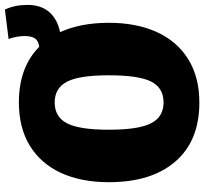

<svg xmlns="http://www.w3.org/2000/svg" viewBox="-45 -768 833 783"><g transform="rotate(-90 371.5 -376.5)"><path d="M632 -548Q670 -464 670 -349Q670 -236 632 -153Q594 -70 521 -25Q448 20 345 20Q189 20 104.5 -77.5Q20 -175 20 -349Q20 -462 58 -544.5Q96 -627 169 -671.5Q242 -716 345 -716Q489 -716 572 -633Q596 -636 606 -650Q616 -664 616 -693Q616 -724 604 -758L724 -773Q743 -733 743 -681Q743 -626 714 -592.5Q685 -559 632 -548ZM456 -349Q456 -469 430 -519.5Q404 -570 345 -570Q286 -570 260 -519.5Q234 -469 234 -349Q234 -229 260 -177.5Q286 -126 345 -126Q405 -126 430.5 -177Q456 -228 456 -349Z"/></g></svg>

Font: FiraGO Heavy
Style: Regular
Weight: 900
Designer: bBox Type
Foundry: bBox Type GmbH
Version: Version 1.001